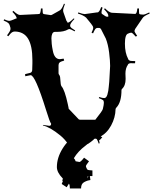

<svg xmlns="http://www.w3.org/2000/svg" viewBox="-43 -835 864 1065"><path d="M652.8 -426.8 653.8 -397Q653.8 -359.4 632.8 -340.8Q630.9 -336.9 630.9 -335.9Q630.9 -267.1 602.1 -237.8Q598.1 -232.4 598.1 -230Q597.2 -183.1 573.5 -139.2Q549.8 -95.2 509.8 -75.2Q504.9 -75.2 504.9 -69.1Q504.9 -63 509.8 -41L504.9 -38.1Q498.5 -55.7 495.4 -60.8Q492.2 -65.9 487.8 -65.9Q470.2 -65.9 440.2 -45.2Q410.2 -24.4 400.4 -23.7Q390.6 -22.9 384.8 -18.1L367.2 11.2Q361.3 17.1 360.1 23.9Q358.9 30.8 357.9 34.7Q353.5 51.8 353 56.2H349.1Q354 33.7 354 13.9Q354 -5.9 335.7 -34.2Q317.4 -62.5 291 -84Q235.4 -129.4 194.8 -139.2L195.8 -142.1Q224.1 -137.2 229.5 -137.2Q234.9 -137.2 237.3 -139.2Q240.7 -141.6 240.7 -148.9Q232.9 -157.7 211.9 -226.6Q152.3 -418 127 -418Q123.5 -418 97.2 -412.1L96.2 -423.8Q125.5 -431.2 126 -431.2Q135.7 -435.5 135.7 -448.2L136.7 -483.9V-502Q136.7 -581.5 112.3 -621.1Q88.9 -659.2 39.1 -660.2Q30.3 -660.2 23.2 -655.5Q16.1 -650.9 2.9 -633.8L-3.9 -639.2Q15.1 -664.1 15.1 -672.9V-680.2L10.7 -694.8Q8.3 -702.6 2.4 -707.8Q-3.4 -712.9 -22.9 -721.2L-20 -728Q-0.5 -719.2 7.6 -719.2Q15.6 -719.2 31 -726.1Q46.4 -732.9 48.8 -732.9L49.8 -731.9Q49.8 -745.1 25.9 -769L30.8 -774.9Q54.7 -752 67.9 -752L167 -756.8Q173.3 -756.8 175.8 -757.8Q182.1 -760.7 184.1 -788.1H192.9Q192.9 -761.2 196.5 -758.8Q200.2 -756.3 207 -755.9L239.7 -751Q241.2 -751 245.1 -752.9L286.1 -775.9Q299.3 -781.2 312 -814.9L316.9 -812Q307.1 -786.1 307.1 -779.1Q307.1 -772 309.1 -766.1L326.2 -717.8Q329.1 -717.8 332 -709Q341.8 -709 365.7 -732.9L370.1 -730Q346.2 -705.1 346.2 -694.8V-691.9Q346.2 -685.5 354 -679.4Q361.8 -673.3 374 -666L371.1 -661.1Q347.7 -673.8 343.3 -673.8Q338.9 -673.8 335 -671.9Q312 -658.2 272.9 -658.2H261.7Q251.5 -658.2 246.8 -647.5Q242.2 -636.7 242.2 -622.8Q242.2 -608.9 243.9 -591.8Q245.6 -574.7 250 -553.7Q258.8 -506.8 289.1 -506.8Q294.9 -506.8 310.1 -509.8L313 -499Q293 -493.7 287.4 -488Q281.7 -482.4 281.7 -473.1V-428.2Q281.7 -424.3 286.6 -417.7Q291.5 -411.1 292.2 -387.9Q293 -364.7 297.9 -356.9Q315.9 -336.9 333 -257.8Q338.9 -231 337.9 -231.9L394 -172.9Q397.9 -170.9 401.9 -170.9H485.8Q524.9 -219.7 527.3 -230Q533.2 -254.4 533.2 -265.1Q533.2 -275.9 528.1 -279.8Q522.9 -283.7 504.9 -291L507.8 -296.9Q523.4 -291 535.2 -291Q546.9 -291 552.7 -310.3Q558.6 -329.6 560.3 -354.2Q562 -378.9 563 -381.8L567.9 -469.2Q567.9 -498 562.3 -543.5Q556.6 -588.9 543.9 -621.1L517.1 -673.8Q512.7 -680.2 506.8 -680.2H499Q489.7 -680.2 484.6 -672.4Q479.5 -664.6 473.1 -649.9L464.8 -653.8Q474.1 -672.9 474.1 -679.2Q474.1 -685.5 471.4 -690.2Q468.8 -694.8 463.6 -701.4Q458.5 -708 454.1 -713.6Q449.7 -719.2 443.4 -726.6L435.1 -736.8Q419.9 -750.5 389.2 -759.8L391.1 -766.1Q417.5 -756.8 426.8 -756.8L494.1 -766.1H497.1Q508.3 -766.1 518.1 -795.9L525.9 -793Q520 -774.9 520 -766.4Q520 -757.8 525.9 -755.9Q543.5 -742.2 550.8 -742.2Q558.1 -742.2 558.1 -744.1Q558.1 -753.4 553.7 -760.7Q549.3 -768.1 534.2 -784.2L539.1 -789.1Q561.5 -766.1 577.1 -764.2L706.1 -757.8Q716.3 -757.8 718.8 -788.1H728V-771Q728 -758.3 731 -756.8Q733.9 -755.4 737.8 -754.9H739.7Q742.2 -753.9 751.2 -753.9Q760.3 -753.9 785.2 -766.1L787.1 -759.8Q754.4 -746.1 748 -734.9L707 -674.8Q703.1 -667 703.1 -662.4Q703.1 -657.7 717.8 -636.2L710 -631.8Q691.4 -653.8 685.1 -653.8Q678.7 -653.8 668 -648.9Q649.9 -644 649.9 -592.8Q649.9 -541.5 668 -507.8Q669.4 -500.5 682.1 -497.1L707 -496.1L706.1 -483.9Q689.9 -484.9 681.6 -484.4Q668.5 -483.4 666 -475.1Q652.8 -456.1 652.8 -426.8ZM305.7 154.8 303.7 153.3Q272.5 121.1 272.5 91.8Q272.5 40 304 -10.7Q335.4 -61.5 382.3 -87.4L381.3 -94.2L393.6 -95.2V-96.7Q416 -101.6 426.3 -110.8Q436.5 -120.1 439.5 -137.2L486.3 -129.4L494.6 -114.3V-109.4Q494.6 -93.3 515.6 -78.6L524.4 -73.2L511.7 -59.6V-56.6L505.4 -60.5L504.4 -58.6L485.4 -71.3Q476.6 -58.6 461.2 -48.1Q445.8 -37.6 443.4 -35.6L444.3 -37.6L431.6 -27.3Q389.6 3.9 366.7 42.5Q374 49.8 376.5 59.6L392.6 62.5L397.5 63.5Q404.8 63.5 423.3 39.6L450.7 59.6Q433.6 82 433.6 86.2Q433.6 90.3 437 97.4Q440.4 104.5 442.4 106Q446.3 109.4 469.7 110.4V141.6H455.6L458.5 163.6L444.3 166.5Q421.9 173.8 414.3 183.3Q406.7 192.9 406.7 210.4H344.7Q344.7 190.9 339.4 183.6L326.7 203.6L299.3 185.5Q304.7 172.4 305.7 169.4Q304.7 169.4 304 168.9Q303.2 168.5 302.7 168.5ZM444.3 154.8V143.6L455.6 141.6Q444.3 141.6 441.4 144.5ZM511.7 -79.6V-74.2L512.7 -79.6Z"/></svg>

Font: Eater
Style: Regular
Weight: 400
Version: Version 001.002